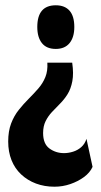

<svg xmlns="http://www.w3.org/2000/svg" viewBox="-20 -561 383 726"><path d="M253 -324Q259 -283 253.5 -254Q248 -225 235.5 -205Q223 -185 207 -169Q191 -153 176.5 -137.5Q162 -122 152.5 -103Q143 -84 143 -58Q143 -17 167 0.5Q191 18 222 18Q239 18 256.5 12.5Q274 7 287.5 -5Q301 -17 307 -36L330 70Q320 92 297.5 108.5Q275 125 246 135Q217 145 186 145Q148 145 116 133Q84 121 60 98.5Q36 76 23.5 44.5Q11 13 11 -26Q11 -65 22 -94Q33 -123 51 -145.5Q69 -168 88.5 -187.5Q108 -207 125 -226.5Q142 -246 151.5 -269.5Q161 -293 159 -324ZM191 -541Q225 -541 243 -520.5Q261 -500 261 -459Q261 -420 243 -398Q225 -376 191 -376Q156 -376 138.5 -398Q121 -420 121 -459Q121 -541 191 -541Z"/></svg>

Font: Bricolage Grotesque Condensed
Style: Bold
Weight: 700
Width: 3
Designer: Mathieu Triay
Foundry: Atelier Triay
Version: Version 1.001;gftools[0.9.33.dev8+g029e19f]